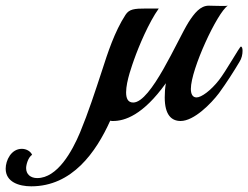

<svg xmlns="http://www.w3.org/2000/svg" viewBox="-318 -420 874 676"><path d="M525 -202C533 -214 536 -229 536 -241C536 -250 534 -256 530 -256C526 -256 478 -170 453 -138C424 -101 391 -77 374 -77C360 -77 354 -89 354 -107C354 -176 447 -376 484 -400C480 -399 473 -399 465 -399C448 -399 427 -400 417 -400C387 -400 366 -373 346 -342C306 -278 214 -59 151 -59C132 -59 126 -74 126 -95C126 -135 149 -195 154 -210C171 -258 206 -341 241 -390H196C155 -390 137 -388 124 -368C85 -308 61 -233 41 -171C17 -98 -7 -24 -36 46C-64 113 -116 207 -187 207C-210 207 -226 194 -226 172C-226 160 -219 134 -205 125C-210 113 -225 104 -241 104C-279 104 -298 145 -298 174C-298 221 -251 236 -208 236C-64 236 20 116 70 5C73 6 77 6 80 6C121 6 185 -14 266 -127C263 -109 262 -93 262 -77C262 -15 286 6 318 6C365 6 425 -55 453 -92C480 -129 506 -170 525 -202Z"/></svg>

Font: Playball
Style: Regular
Weight: 400
Designer: Robert E. Leuschke
Foundry: Robert E. Leuschke
Version: Version 1.001